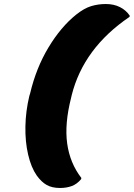

<svg xmlns="http://www.w3.org/2000/svg" viewBox="-20 -790 666 956"><path d="M359 -717Q399 -749 434 -759.5Q469 -770 507 -770Q547 -770 577.5 -754.5Q608 -739 626 -712L625 -706Q396 -551 337 -316L334 -303Q301 -173 314.5 -75.5Q328 22 385 96L384 102Q363 127 337 136.5Q311 146 279 146Q239 146 212.5 131Q186 116 163 84Q135 44 120 -20.5Q105 -85 106.5 -161Q108 -237 126 -312L130 -325Q160 -452 221.5 -554Q283 -656 359 -717Z"/></svg>

Font: Recursive Mn Csl St Blk
Style: Italic
Weight: 900
Italic angle: -15°
Monospace: yes
Version: Version 1.079;hotconv 1.0.112;makeotfexe 2.5.65598; ttfautoh